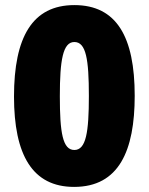

<svg xmlns="http://www.w3.org/2000/svg" viewBox="-20 -815 584 754"><path d="M509 -439C509 -670 438 -795 272 -795C107 -795 35 -669 35 -436C35 -207 107 -81 271 -81C447 -81 509 -223 509 -439ZM215 -437C215 -579 227 -650 272 -650C318 -650 329 -582 329 -438C329 -296 318 -226 272 -226C226 -226 215 -294 215 -437Z"/></svg>

Font: Noto Sans Kannada UI SemiCondensed Black
Style: Regular
Weight: 900
Width: 4
Designer: Jelle Bosma - Monotype Design Team
Foundry: Monotype Imaging Inc.
Version: Version 2.005